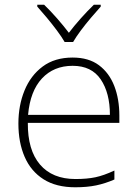

<svg xmlns="http://www.w3.org/2000/svg" viewBox="-20 -877 585 814"><path d="M288 -633Q356 -633 399.5 -600.5Q443 -568 464.5 -512.5Q486 -457 486 -387V-356H98Q97 -241 149.5 -179.5Q202 -118 300 -118Q349 -118 384.5 -125.5Q420 -133 465 -154V-116Q426 -99 387.5 -91Q349 -83 299 -83Q218 -83 164.5 -117Q111 -151 84.5 -212Q58 -273 58 -353Q58 -430 84 -493.5Q110 -557 161 -595Q212 -633 288 -633ZM288 -598Q208 -598 158 -544.5Q108 -491 99 -390H446Q446 -483 407 -540.5Q368 -598 288 -598ZM254 -699Q242 -720 221.5 -747.5Q201 -775 178.5 -802Q156 -829 138 -849V-857H167Q194 -831 222 -799Q250 -767 272 -738Q294 -767 322.5 -799Q351 -831 378 -857H407V-849Q389 -829 366 -802Q343 -775 322.5 -747.5Q302 -720 290 -699Z"/></svg>

Font: Noto Sans Telugu UI ExtraLight
Style: Regular
Weight: 200
Designer: Jelle Bosma - Monotype Design Team
Foundry: Monotype Imaging Inc.
Version: Version 2.005; ttfautohint (v1.8.4.7-5d5b)